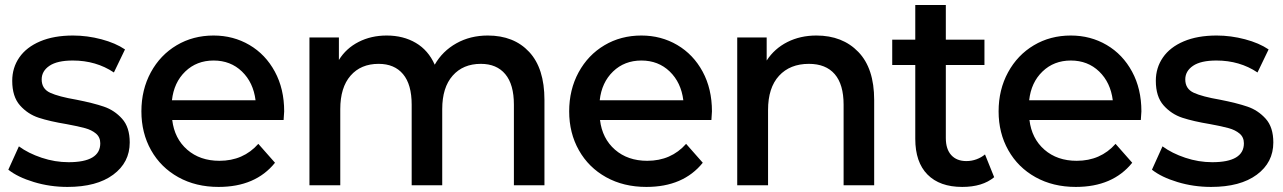

<svg xmlns="http://www.w3.org/2000/svg" viewBox="-20 -741 5131 768"><path d="M13.3 -62.2 55.6 -155.6Q93.3 -127.8 146.7 -110Q200 -92.2 254.4 -92.2Q381.1 -92.2 381.1 -167.8Q381.1 -192.2 363.9 -206.7Q346.7 -221.1 320.6 -228.3Q294.4 -235.6 246.7 -244.4Q178.9 -255.6 135 -270Q91.1 -284.4 60 -319.4Q28.9 -354.4 28.9 -417.8Q28.9 -470 57.2 -511.1Q85.6 -552.2 140.6 -575.6Q195.6 -598.9 272.2 -598.9Q328.9 -598.9 385.6 -583.9Q442.2 -568.9 480 -543.3L435.6 -451.1Q364.4 -498.9 271.1 -498.9Q208.9 -498.9 177.8 -477.8Q146.7 -456.7 146.7 -423.3Q146.7 -385.6 180.6 -370Q214.4 -354.4 285.6 -342.2Q353.3 -328.9 395.6 -314.4Q437.8 -300 468.3 -266.1Q498.9 -232.2 498.9 -171.1Q498.9 -91.1 432.8 -42.2Q366.7 6.7 250 6.7Q180 6.7 115.6 -12.8Q51.1 -32.2 13.3 -62.2Z M1114.4 -261.1H668.9Q677.8 -186.7 728.9 -142.2Q780 -97.8 857.8 -97.8Q953.3 -97.8 1013.3 -165.6L1080 -90Q1002.2 6.7 854.4 6.7Q763.3 6.7 693.3 -32.2Q623.3 -71.1 584.4 -140Q545.6 -208.9 545.6 -295.6Q545.6 -382.2 583.3 -451.7Q621.1 -521.1 686.7 -560Q752.2 -598.9 834.4 -598.9Q913.3 -598.9 977.8 -561.1Q1042.2 -523.3 1079.4 -454.4Q1116.7 -385.6 1116.7 -295.6Q1115.6 -278.9 1114.4 -261.1ZM667.8 -340H1002.2Q993.3 -411.1 947.8 -455Q902.2 -498.9 834.4 -498.9Q766.7 -498.9 721.1 -455Q675.6 -411.1 667.8 -340Z M2157.8 -341.1V0H2035.6V-322.2Q2035.6 -403.3 2001.1 -444.4Q1966.7 -485.6 1903.3 -485.6Q1832.2 -485.6 1790.6 -438.3Q1748.9 -391.1 1748.9 -304.4V0H1626.7V-322.2Q1626.7 -403.3 1592.2 -444.4Q1557.8 -485.6 1494.4 -485.6Q1423.3 -485.6 1382.2 -438.3Q1341.1 -391.1 1341.1 -304.4V0H1217.8V-591.1H1335.6V-501.1Q1364.4 -547.8 1414.4 -573.3Q1464.4 -598.9 1526.7 -598.9Q1593.3 -598.9 1643.3 -569.4Q1693.3 -540 1718.9 -482.2Q1750 -536.7 1805.6 -567.8Q1861.1 -598.9 1931.1 -598.9Q2035.6 -598.9 2096.7 -533.3Q2157.8 -467.8 2157.8 -341.1Z M2825.6 -261.1H2380Q2388.9 -186.7 2440 -142.2Q2491.1 -97.8 2568.9 -97.8Q2664.4 -97.8 2724.4 -165.6L2791.1 -90Q2713.3 6.7 2565.6 6.7Q2474.4 6.7 2404.4 -32.2Q2334.4 -71.1 2295.6 -140Q2256.7 -208.9 2256.7 -295.6Q2256.7 -382.2 2294.4 -451.7Q2332.2 -521.1 2397.8 -560Q2463.3 -598.9 2545.6 -598.9Q2624.4 -598.9 2688.9 -561.1Q2753.3 -523.3 2790.6 -454.4Q2827.8 -385.6 2827.8 -295.6Q2826.7 -278.9 2825.6 -261.1ZM2378.9 -340H2713.3Q2704.4 -411.1 2658.9 -455Q2613.3 -498.9 2545.6 -498.9Q2477.8 -498.9 2432.2 -455Q2386.7 -411.1 2378.9 -340Z M3476.7 -341.1V0H3354.4V-322.2Q3354.4 -403.3 3318.9 -444.4Q3283.3 -485.6 3215.6 -485.6Q3140 -485.6 3096.1 -437.8Q3052.2 -390 3052.2 -301.1V0H2928.9V-591.1H3046.7V-498.9Q3077.8 -546.7 3129.4 -572.8Q3181.1 -598.9 3245.6 -598.9Q3350 -598.9 3413.3 -533.3Q3476.7 -467.8 3476.7 -341.1Z M3828.9 6.7Q3738.9 6.7 3690 -42.8Q3641.1 -92.2 3641.1 -185.6V-481.1H3548.9V-582.2H3641.1V-721.1H3763.3V-582.2H3917.8V-481.1H3763.3V-188.9Q3763.3 -144.4 3785 -120.6Q3806.7 -96.7 3845.6 -96.7Q3866.7 -96.7 3886.1 -103.9Q3905.6 -111.1 3920 -123.3L3956.7 -32.2Q3910 6.7 3828.9 6.7Z M4543.3 -261.1H4097.8Q4106.7 -186.7 4157.8 -142.2Q4208.9 -97.8 4286.7 -97.8Q4382.2 -97.8 4442.2 -165.6L4508.9 -90Q4431.1 6.7 4283.3 6.7Q4192.2 6.7 4122.2 -32.2Q4052.2 -71.1 4013.3 -140Q3974.4 -208.9 3974.4 -295.6Q3974.4 -382.2 4012.2 -451.7Q4050 -521.1 4115.6 -560Q4181.1 -598.9 4263.3 -598.9Q4342.2 -598.9 4406.7 -561.1Q4471.1 -523.3 4508.3 -454.4Q4545.6 -385.6 4545.6 -295.6Q4544.4 -278.9 4543.3 -261.1ZM4096.7 -340H4431.1Q4422.2 -411.1 4376.7 -455Q4331.1 -498.9 4263.3 -498.9Q4195.6 -498.9 4150 -455Q4104.4 -411.1 4096.7 -340Z M4587.8 -62.2 4630 -155.6Q4667.8 -127.8 4721.1 -110Q4774.4 -92.2 4828.9 -92.2Q4955.6 -92.2 4955.6 -167.8Q4955.6 -192.2 4938.3 -206.7Q4921.1 -221.1 4895 -228.3Q4868.9 -235.6 4821.1 -244.4Q4753.3 -255.6 4709.4 -270Q4665.6 -284.4 4634.4 -319.4Q4603.3 -354.4 4603.3 -417.8Q4603.3 -470 4631.7 -511.1Q4660 -552.2 4715 -575.6Q4770 -598.9 4846.7 -598.9Q4903.3 -598.9 4960 -583.9Q5016.7 -568.9 5054.4 -543.3L5010 -451.1Q4938.9 -498.9 4845.6 -498.9Q4783.3 -498.9 4752.2 -477.8Q4721.1 -456.7 4721.1 -423.3Q4721.1 -385.6 4755 -370Q4788.9 -354.4 4860 -342.2Q4927.8 -328.9 4970 -314.4Q5012.2 -300 5042.8 -266.1Q5073.3 -232.2 5073.3 -171.1Q5073.3 -91.1 5007.2 -42.2Q4941.1 6.7 4824.4 6.7Q4754.4 6.7 4690 -12.8Q4625.6 -32.2 4587.8 -62.2Z"/></svg>

Font: Paperlogy 6 SemiBold
Style: Regular
Weight: 600
Designer: redesigned by Lee Juim, glyphs from Gmarket Sans & Montserrat
Foundry: PT&
Version: Version 1.001